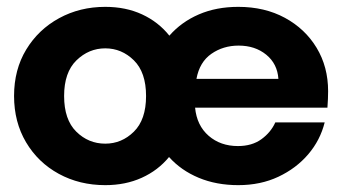

<svg xmlns="http://www.w3.org/2000/svg" viewBox="-20 -528 1000 560"><path d="M287 12Q212 12 151.5 -21Q91 -54 56 -113Q21 -172 21 -248Q21 -325 56.5 -383.5Q92 -442 152.5 -475Q213 -508 287 -508Q347 -508 394.5 -486Q442 -464 474 -424Q509 -464 560 -486Q611 -508 675 -508Q752 -508 811 -476Q870 -444 903.5 -388.5Q937 -333 937 -262Q937 -252 936.5 -239.5Q936 -227 935 -214H549Q554 -162 588.5 -132Q623 -102 674 -102Q715 -102 742.5 -122Q770 -142 783 -171H927Q914 -119 879 -78Q844 -37 792 -12.5Q740 12 675 12Q611 12 559.5 -9.5Q508 -31 473 -70Q441 -31 393.5 -9.5Q346 12 287 12ZM553 -298H792Q789 -342 756.5 -368.5Q724 -395 676 -395Q631 -395 596.5 -371Q562 -347 553 -298ZM287 -109Q335 -109 370.5 -144Q406 -179 406 -248Q406 -317 370.5 -352Q335 -387 287 -387Q239 -387 203 -352Q167 -317 167 -248Q167 -179 202.5 -144Q238 -109 287 -109Z"/></svg>

Font: Host Grotesk ExtraBold
Style: Regular
Weight: 800
Designer: Doğukan Karapınar
Foundry: Element Type
Version: Version 1.003; ttfautohint (v1.8.4.7-5d5b)